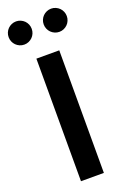

<svg xmlns="http://www.w3.org/2000/svg" viewBox="-227 -1048 725 1104"><g transform="rotate(-20 135.0 -495.5)"><path d="M65 0V-750H205V0ZM242.7 -849.5Q227.7 -849.5 214.8 -855.2Q201.8 -860.9 192.3 -870.5Q182.7 -880 177.3 -893Q171.8 -905.9 171.8 -920.5Q171.8 -935 177.3 -948Q182.7 -960.9 192.3 -970.5Q201.8 -980 214.8 -985.7Q227.7 -991.4 242.7 -991.4Q257.3 -991.4 270.2 -985.7Q283.2 -980 292.7 -970.5Q302.3 -960.9 307.7 -948Q313.2 -935 313.2 -920.5Q313.2 -905.9 307.7 -893Q302.3 -880 292.7 -870.5Q283.2 -860.9 270.2 -855.2Q257.3 -849.5 242.7 -849.5ZM28.2 -849.5Q13.2 -849.5 0.2 -855.2Q-12.7 -860.9 -22.3 -870.5Q-31.8 -880 -37.3 -893Q-42.7 -905.9 -42.7 -920.5Q-42.7 -935 -37.3 -948Q-31.8 -960.9 -22.3 -970.5Q-12.7 -980 0.2 -985.7Q13.2 -991.4 28.2 -991.4Q42.7 -991.4 55.7 -985.7Q68.6 -980 78.2 -970.5Q87.7 -960.9 93.2 -948Q98.6 -935 98.6 -920.5Q98.6 -905.9 93.2 -893Q87.7 -880 78.2 -870.5Q68.6 -860.9 55.7 -855.2Q42.7 -849.5 28.2 -849.5Z"/></g></svg>

Font: Spartan
Style: Bold
Weight: 700
Designer: Matt Bailey, Mirko Velimirovic
Foundry: Matt Bailey
Version: Version 1.005